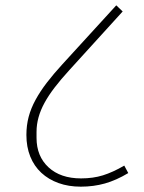

<svg xmlns="http://www.w3.org/2000/svg" viewBox="-20 -703 539 720"><path d="M283 -3Q237 -3 199.5 -16.5Q162 -30 135 -55Q108 -80 93.5 -116Q79 -152 79 -197Q79 -233 87.5 -265Q96 -297 113.5 -329Q131 -361 156 -393.5Q181 -426 214 -462L416 -683L440 -660L240 -440Q208 -405 185 -375Q162 -345 147 -317.5Q132 -290 124.5 -263Q117 -236 117 -208V-186Q117 -117 162 -75.5Q207 -34 284 -34Q329 -34 366 -45.5Q403 -57 446 -82L461 -54Q416 -27 373.5 -15Q331 -3 283 -3Z"/></svg>

Font: IBM Plex Sans Devanagari ExtraLight
Style: Regular
Weight: 200
Designer: Mike Abbink, Paul van der Laan, Pieter van Rosmalen, Erin McLaughlin
Foundry: Bold Monday
Version: Version 1.1